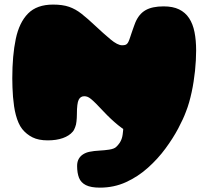

<svg xmlns="http://www.w3.org/2000/svg" viewBox="-20 -604 932 859"><path d="M427 235.5Q386.5 235.5 364.2 224.2Q342 213 333.5 191.5Q325 170 325 138.5Q325 119.5 332.5 106.5Q340 93.5 352.8 85.8Q365.5 78 381 75Q400.5 71 424.2 69.8Q448 68.5 468 65.5Q491 62 500 53.2Q509 44.5 515.5 35Q526 19 528.8 -2.2Q531.5 -23.5 531.5 -31.5L812 -104.5Q800.5 -73 777.5 -29.5Q754.5 14 720.5 60.2Q686.5 106.5 642.2 146.2Q598 186 544 210.8Q490 235.5 427 235.5ZM193.5 24Q152.5 24 125.5 10.5Q98.5 -3 79.5 -26.5Q70 -38.5 63 -54.5Q56 -70.5 51 -89.2Q46 -108 43 -128.5Q40 -149 38.2 -170.5Q36.5 -192 35.8 -213Q35 -234 35 -253.5Q35 -355.5 50.5 -429.5Q66 -503.5 105.5 -543.5Q145 -583.5 217.5 -583.5Q260 -583.5 289 -573.5Q318 -563.5 345 -542.2Q372 -521 407.5 -487.5Q442 -455 474 -428.2Q506 -401.5 526 -401.5Q534 -401.5 539.2 -402.8Q544.5 -404 548.2 -407.8Q552 -411.5 555 -418Q556.5 -421.5 558.8 -427.2Q561 -433 563.2 -440Q565.5 -447 568.2 -455Q571 -463 573.8 -471.2Q576.5 -479.5 579.5 -487.2Q582.5 -495 585 -502Q601 -541 630.8 -558.2Q660.5 -575.5 712 -575.5Q753.5 -575.5 781.2 -562Q809 -548.5 826 -522.8Q843 -497 850.2 -460.5Q857.5 -424 857.5 -377.5Q857.5 -356.5 856.2 -333.5Q855 -310.5 852.5 -286.8Q850 -263 846.2 -239Q842.5 -215 837.5 -191.8Q832.5 -168.5 826.2 -146.5Q820 -124.5 812 -104.5Q796 -63.5 773.5 -37.5Q751 -11.5 719.2 1Q687.5 13.5 643.5 13.5Q609 13.5 575 -2Q541 -17.5 508.5 -44Q476 -70.5 445 -103.5Q424 -126 410 -140Q396 -154 387 -161.2Q378 -168.5 371 -171Q364 -173.5 357 -173.5Q340 -173.5 332 -157.5Q324 -141.5 324 -93Q324 -84.5 323.5 -76.5Q323 -68.5 322.2 -61Q321.5 -53.5 320 -47Q318.5 -40.5 316.2 -34.8Q314 -29 311.5 -24Q309 -19 305.5 -15Q290 3.5 261.2 13.8Q232.5 24 193.5 24Z"/></svg>

Font: Gluten Black
Style: Regular
Weight: 900
Designer: Tyler Finck
Foundry: Etcetera Type Company
Version: Version 1.300